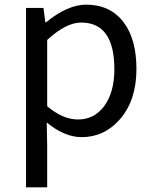

<svg xmlns="http://www.w3.org/2000/svg" viewBox="-20 -577 660 826"><path d="M92 -543H167L175 -481H178Q271 -557 351 -557Q454 -557 512 -481Q567 -408 567 -280Q567 -146 496 -64Q429 13 331 13Q258 13 181 -50L183 45V229H92ZM428 -120Q472 -180 472 -279Q472 -480 329 -480Q264 -480 183 -405V-120Q250 -63 316 -63Q385 -63 428 -120Z"/></svg>

Font: `nÑOSR
Style: Regular
Weight: 400
Designer: Ryoko NISHIZUKA ¬âXZm¬º[P (kana & ideographs); Paul D. Hunt (Latin, Greek & Cyrillic); Wenlong ZHANG _ e¬á¬ü¬ô (bopomof
Foundry: Adobe Systems Incorporated
Version: Version 1.00 June 24, 2014, initial release